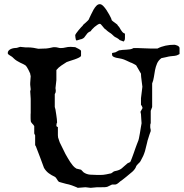

<svg xmlns="http://www.w3.org/2000/svg" viewBox="-20 -925 891 931"><path d="M193.4 -110.8Q183.6 -136.2 174.3 -162.4Q165 -188.5 155.3 -211.9Q155.3 -212.9 154.5 -214.4Q153.8 -215.8 152.8 -217.3Q151.4 -219.2 150.4 -221.2V-268.6L146 -277.8V-313.5Q144.5 -316.9 141.8 -319.8Q139.2 -322.8 136.2 -325.7Q133.3 -328.6 131.1 -332.3Q128.9 -335.9 128.9 -341.3Q128.4 -346.7 128.4 -351.8Q128.4 -356.9 128.4 -360.8Q128.4 -366.2 128.4 -369.9Q128.4 -373.5 128.9 -377.4V-445.3L126.5 -482.4L128.9 -491.7L126.5 -513.7V-522.9L128.9 -556.6Q127.9 -559.1 127.4 -561Q126.5 -565.9 126.5 -567.9Q125.5 -569.8 123.3 -575Q121.1 -580.1 117.9 -586.4Q114.7 -592.8 110.8 -598.9Q106.9 -605 103 -608.4Q99.1 -611.3 92.5 -614.3Q85.9 -617.2 77.9 -621.1Q69.8 -625 61.3 -630.4Q52.7 -635.7 45.4 -643.1Q41 -647.9 36.1 -651.1Q31.2 -654.3 27.1 -656.7Q22.9 -659.2 20.3 -661.6Q17.6 -664.1 17.6 -668Q17.6 -674.8 22 -679.7Q26.4 -684.6 33 -687.5Q39.6 -690.4 47.4 -691.7Q55.2 -692.9 61.5 -692.9L77.6 -697.8L103 -695.3H112.3Q127.9 -695.3 142.3 -693.1Q156.7 -690.9 166 -688.5L193.4 -689.5Q198.7 -689.5 205.3 -689.9Q211.9 -690.4 218.8 -691.9Q225.6 -692.9 231.4 -694.6Q237.3 -696.3 243.2 -696.3Q253.4 -696.3 261 -694.1Q268.6 -691.9 274.4 -691.9Q286.6 -691.9 297.6 -694.8Q308.6 -697.8 322.8 -697.8L344.7 -696.3Q347.7 -694.8 352.5 -692.4Q357.4 -689.9 362.1 -687.5Q366.7 -685.1 369.9 -682.4Q373 -679.7 373 -676.8V-655.3Q373 -650.9 363.5 -646Q354 -641.1 342 -637Q330.1 -632.8 318.6 -629.4Q307.1 -626 303.2 -624Q292 -617.2 277.6 -607.4Q263.2 -597.7 253.4 -585.4V-536.6L249 -497.6Q249 -495.6 249.8 -492.4Q250.5 -489.3 250.5 -483.9Q250.5 -475.1 245.6 -468.8V-406.2L249 -393.6Q249 -392.6 250.2 -385.3Q251.5 -377.9 252.9 -368.2Q254.4 -358.4 255.6 -348.1Q256.8 -337.9 256.8 -331.1Q255.4 -328.6 254.4 -325.4Q253.4 -322.3 253.4 -315.9Q253.4 -314 254.4 -312.3Q255.4 -310.5 260.7 -309.1V-280.3Q260.7 -273.9 260.7 -269Q260.7 -264.2 261.7 -258.3L269.5 -234.9L297.4 -178.2Q303.2 -168.5 308.8 -158.4Q314.5 -148.4 320.6 -139.2Q326.7 -129.9 333.7 -121.6Q340.8 -113.3 350.6 -107.4L373 -102.1L385.3 -89.4Q399.4 -79.6 416.7 -78.1Q434.1 -76.7 451.7 -76.7Q460.9 -76.7 467.8 -76.7Q474.6 -76.7 481.2 -77.4Q487.8 -78.1 495.4 -79.6Q502.9 -81.1 513.7 -83.5Q517.1 -83.5 519.8 -85Q522.5 -86.4 524.9 -88.4Q527.3 -90.3 530 -92.3Q532.7 -94.2 537.1 -95.2Q549.8 -97.7 557.1 -100.8Q564.5 -104 570.1 -108.4Q575.7 -112.8 582 -118.9Q588.4 -125 598.6 -133.3L611.3 -139.2Q611.8 -139.2 614.5 -145.5Q617.2 -151.9 620.8 -161.6Q624.5 -171.4 628.7 -183.3Q632.8 -195.3 636.7 -206.3Q640.6 -217.3 643.8 -225.6Q647 -233.9 648.4 -237.3Q651.4 -243.2 653.8 -254.6Q656.2 -266.1 658.4 -279.1Q660.6 -292 662.6 -304.9Q664.6 -317.9 666.5 -327.6Q666.5 -336.4 665 -348.6Q663.6 -360.8 663.6 -371.6L661.1 -382.8L671.4 -401.4Q671.4 -403.3 668.7 -408.9Q666 -414.6 663.6 -416.5V-448.7L670.4 -504.4L664.6 -550.8Q664.6 -552.7 664.1 -556.9Q663.6 -561 663.6 -567.9Q662.6 -569.8 658.7 -576.2Q654.8 -582.5 650.9 -589.8L640.1 -608.4Q638.7 -609.4 634.8 -611.6Q630.9 -613.8 626.7 -616Q622.6 -618.2 618.9 -619.9Q615.2 -621.6 613.8 -621.6Q609.4 -623.5 603.8 -626.2Q598.1 -628.9 592.3 -631.6Q586.4 -634.3 580.8 -636.5Q575.2 -638.7 570.8 -639.6Q566.9 -641.1 559.1 -642.1Q551.3 -643.1 543.2 -645Q535.2 -647 529.3 -650.4Q523.4 -653.8 523.4 -660.6V-668L539.6 -671.4L557.1 -680.7Q565.9 -682.6 575 -683.1Q584 -683.6 593.3 -684.1Q602.5 -684.6 611.3 -686Q620.1 -687.5 627.4 -691.9H648.4Q665.5 -691.9 680.9 -690.7Q696.3 -689.5 715.3 -689.5H743.2Q761.7 -699.2 782.5 -703.6Q803.2 -708 825.2 -708Q827.1 -708 831.3 -707Q835.4 -706.1 839.8 -704.1Q844.2 -702.1 847.4 -699Q850.6 -695.8 850.6 -691.9V-663.1L846.2 -660.6Q837.4 -655.3 827.4 -654.3Q817.4 -653.3 807.6 -652.3Q796.4 -650.9 785.6 -647.9Q774.9 -645 762.7 -643.1Q748 -632.3 741.5 -616.9Q734.9 -601.6 731.7 -584.7Q728.5 -567.9 726.1 -551Q723.6 -534.2 717.8 -520.5V-406.2L710.9 -387.7V-327.6Q709 -323.7 708.7 -320.1Q708.5 -316.4 708.5 -310.1Q708.5 -304.2 709.7 -300.8Q710.9 -297.4 710.9 -289.6L704.6 -272Q702.1 -262.2 698.7 -253.2Q695.3 -244.1 693.4 -233.9L683.1 -192.4Q679.2 -179.7 674.3 -168.7Q669.4 -157.7 663.1 -147Q660.6 -141.6 657.2 -137.9Q653.8 -134.3 650.1 -130.9Q646.5 -127.4 643.3 -123.5Q640.1 -119.6 638.7 -114.3Q632.3 -99.6 612.3 -84.5Q602.5 -76.2 591.8 -67.4Q581.1 -58.6 570.8 -50.8Q566.9 -48.8 563.2 -45.7Q559.6 -42.5 555.9 -39.3Q552.2 -36.1 548.3 -33.7Q544.4 -31.2 539.6 -30.3H523.4L501 -19.5Q495.1 -17.6 487.5 -17.3Q480 -17.1 472.7 -17.1H451.7L419.4 -14.2L394.5 -17.1L356.9 -14.2Q356.4 -15.1 352.3 -16.6Q348.1 -18.1 342.8 -20.5Q336.4 -23.4 328.9 -25.9Q321.3 -28.3 314.9 -30.3L299.8 -33.7Q287.6 -37.6 277.6 -39.8Q267.6 -42 266.6 -43Q263.2 -44.9 260.7 -48.6Q258.3 -52.2 256.1 -55.9Q253.9 -59.6 251.2 -63Q248.5 -66.4 244.6 -68.4Q229.5 -75.2 216.3 -85Q203.1 -94.7 193.4 -110.8ZM551.3 -800.8Q556.6 -796.4 559.8 -790.8Q563 -785.2 566.2 -779.8Q569.3 -774.4 573.7 -769.5Q578.1 -764.6 585.9 -761.7V-740.2Q585.9 -736.3 585.2 -732.9Q584.5 -729.5 579.6 -723.6L566.4 -728.5Q562 -729.5 560.8 -730.5Q559.6 -731.4 558.6 -732.4Q557.6 -733.4 555.4 -735.4Q553.2 -737.3 547.4 -740.7Q541.5 -743.7 538.3 -745.4Q535.2 -747.1 533 -749Q530.8 -751 528.6 -753.2Q526.4 -755.4 522 -759.3L517.1 -763.2Q515.6 -764.2 512.2 -766.4Q508.8 -768.6 504.9 -771.5Q501 -774.4 497.8 -777.1Q494.6 -779.8 494.1 -781.2Q489.3 -783.2 485.1 -788.1Q481 -793 477.3 -797.6Q473.6 -802.2 470.2 -805.9Q466.8 -809.6 463.9 -809.6Q460 -809.6 452.6 -804.9Q445.3 -800.3 438.2 -794.2Q431.2 -788.1 426 -782.2Q420.9 -776.4 420.9 -774.4Q409.2 -769.5 404.3 -764.2Q399.4 -758.8 396 -753.4Q392.6 -748 388.4 -743.2Q384.3 -738.3 374 -734.9Q370.6 -734.9 362.5 -731.9Q354.5 -729 350.1 -729Q348.6 -729.5 347.7 -733.4Q346.7 -737.3 345.9 -742.2Q345.2 -747.1 345 -751Q344.7 -754.9 344.7 -755.4Q344.7 -756.8 349.6 -763.7Q354.5 -770.5 360.8 -778.3Q367.2 -786.1 373.3 -792.7Q379.4 -799.3 381.3 -800.8Q381.3 -803.2 386 -807.1Q390.6 -811 396.2 -815.9Q401.9 -820.8 407 -826.2Q412.1 -831.5 413.1 -836.9Q417 -844.2 422.1 -855.7Q427.2 -867.2 433.6 -878.2Q439.9 -889.2 447.5 -897Q455.1 -904.8 463.9 -904.8Q471.7 -904.8 480 -896.5Q488.3 -888.2 495.8 -877Q503.4 -865.7 509.5 -854.5Q515.6 -843.3 518.6 -836.9L522 -826.7Q523.4 -824.7 528.1 -821.3Q532.7 -817.9 537.8 -814.2Q543 -810.5 547.1 -807.1Q551.3 -803.7 551.3 -800.8Z"/></svg>

Font: IM FELL English
Style: Regular
Weight: 400
Designer: Igino Marini
Foundry: Igino Marini
Version: 3.00